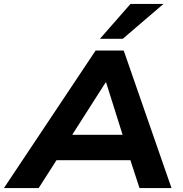

<svg xmlns="http://www.w3.org/2000/svg" viewBox="-60 -964 937 984"><path d="M-40 0 430 -705H574L819 0H655L592 -193L651 -143H184L261 -192L138 0ZM481 -541 287 -237 260 -273H617L580 -236L484 -541ZM452 -765 609 -944H778L569 -765Z"/></svg>

Font: Nunito Sans 10pt SemiExpanded ExtraBold
Style: Italic
Weight: 800
Width: 6
Italic angle: -9°
Designer: Vernon Adams
Foundry: Vernon Adams
Version: Version 3.101;gftools[0.9.27]